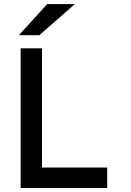

<svg xmlns="http://www.w3.org/2000/svg" viewBox="-20 -942 656 962"><path d="M83.5 0V-700H190.5V-102.5H517V0ZM74.5 -765.5 216.5 -921.5H355L177 -765.5Z"/></svg>

Font: Overpass Mono Light SemiBold
Style: Regular
Weight: 600
Monospace: yes
Version: Version 4.000